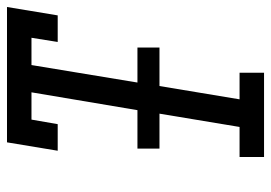

<svg xmlns="http://www.w3.org/2000/svg" viewBox="-133 -642 775 549"><g transform="rotate(-90 254.5 -367.5)"><path d="M80 0V-70H166L204 -299H104V-362H214L265 -665H187L174 -590H98L122 -735H509L485 -590H409L421 -665H343L293 -362H393V-299H283L245 -70H321V0Z"/></g></svg>

Font: Iosevka Slab
Style: Italic
Weight: 400
Italic angle: -9°
Monospace: yes
Designer: Belleve Invis
Foundry: Belleve Invis
Version: Version 11.1.0; ttfautohint (v1.8.3)